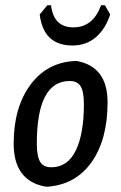

<svg xmlns="http://www.w3.org/2000/svg" viewBox="-20 -701 460 730"><path d="M379 -681 399 -646Q381 -591 344.5 -559.5Q308 -528 256 -528Q145 -528 131 -646L160 -681H174Q184 -597 259 -597Q334 -597 364 -681ZM263 -469H273Q389 -447 389 -312Q389 -171 328.5 -85Q268 1 160 9L150 8Q32 -15 32 -155Q32 -291 94.5 -377Q157 -463 263 -469ZM245 -393Q120 -393 120 -155Q120 -107 132.5 -86Q145 -65 175 -65Q237 -65 268 -128.5Q299 -192 299 -305Q299 -353 286.5 -373Q274 -393 245 -393Z"/></svg>

Font: Alegreya Sans Medium
Style: Italic
Weight: 500
Italic angle: -7°
Designer: Juan Pablo del Peral
Foundry: Huerta Tipografica
Version: Version 2.007